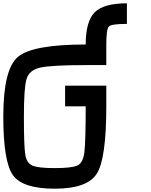

<svg xmlns="http://www.w3.org/2000/svg" viewBox="-20 -1145 915 1165"><path d="M750 -1000Q656.2 -1000 640.6 -984.4Q625 -968.8 625 -875V-750H500Q289.1 -750 222.7 -734.4Q156.2 -718.8 140.6 -664.1Q125 -609.4 125 -437.5Q125 -265.6 132.8 -210.9Q140.6 -156.2 175.8 -140.6Q210.9 -125 312.5 -125Q414.1 -125 449.2 -140.6Q484.4 -156.2 492.2 -222.7Q500 -289.1 500 -500H375V-625H625V-500Q625 -179.7 566.4 -89.8Q507.8 0 312.5 0Q117.2 0 58.6 -82Q0 -164.1 0 -437.5Q0 -726.6 89.8 -800.8Q179.7 -875 500 -875Q500 -1015.6 554.7 -1070.3Q609.4 -1125 750 -1125Z"/></svg>

Font: CraftyPE
Style: Regular
Weight: 400
Designer: Erek Butcher
Foundry: Haunted Coop
Version: Version 0.018;April 4, 2024;FontCreator 15.0.0.2962 64-bit